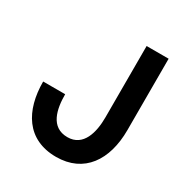

<svg xmlns="http://www.w3.org/2000/svg" viewBox="-169 -841 944 989"><g transform="rotate(30 303.5 -347.0)"><path d="M49.8 -286.1C49.8 -114.7 126 17.1 300.8 17.1C466.8 17.1 550.8 -108.4 550.8 -286.1V-710.9H419.9V-286.1C419.9 -197.3 395 -100.1 300.8 -100.1C200.2 -100.1 180.7 -199.2 180.7 -286.1Z"/></g></svg>

Font: Tuffy
Style: Bold
Weight: 700
Designer: Thatcher Ulrich, Karoly Barta, Michael Everson
Version: Version 001.270